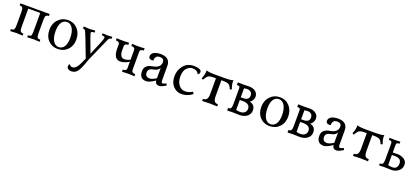

<svg xmlns="http://www.w3.org/2000/svg" viewBox="49 -1643 6659 3072"><g transform="rotate(20 3378.5 -107.5)"><path d="M548.8 0Q492.7 -4.4 443.4 -4.9Q393.6 -4.4 337.4 0V-34.2Q376.5 -34.2 388.4 -49.8Q400.4 -65.4 400.4 -126V-437H196.8V-126Q196.8 -71.3 209.7 -52.7Q222.7 -34.2 259.8 -34.2V0Q203.6 -4.9 154.3 -4.9Q104.5 -4.9 47.9 0V-34.2Q90.8 -34.2 101.3 -53.5Q111.8 -72.8 111.8 -126V-347.7Q111.8 -402.8 99.1 -420.7Q86.4 -438.5 49.8 -438.5V-472.7H547.4V-438.5Q512.7 -438.5 499 -421.4Q485.4 -404.3 485.4 -347.7V-126Q485.4 -66.4 498.3 -50.3Q511.2 -34.2 548.8 -34.2Z M862.8 -24.9Q922.4 -24.9 955.6 -76.9Q988.8 -128.9 988.8 -221.7Q988.8 -326.2 952.6 -387Q916.5 -447.8 856 -447.8Q796.4 -447.8 763.2 -396Q730 -344.2 730 -251Q730 -146 765.6 -85.4Q801.3 -24.9 862.8 -24.9ZM856 9.8Q757.8 9.8 693.8 -57.6Q629.9 -125 629.9 -234.4Q629.9 -342.8 696 -412.6Q762.2 -482.4 862.8 -482.4Q960.9 -482.4 1024.9 -412.6Q1088.9 -342.8 1088.9 -233.4Q1088.9 -125 1022.9 -57.6Q957 9.8 856 9.8Z M1186.5 270.5Q1114.3 269 1107.4 213.9Q1108.4 184.6 1127 169.9Q1142.6 203.6 1178.7 204.1Q1247.1 204.1 1305.7 64.5L1334.5 0Q1181.6 -407.2 1166 -422.9Q1150.4 -438.5 1127.9 -438.5V-472.7Q1194.3 -466.8 1223.6 -466.8Q1252 -466.8 1325.2 -472.7V-438.5Q1287.1 -438.5 1277.3 -432.6Q1267.6 -426.8 1267.6 -408.2Q1267.6 -394.5 1378.9 -98.6Q1502 -384.8 1502 -410.2Q1502 -427.7 1489.7 -433.1Q1477.5 -438.5 1449.2 -438.5V-472.7Q1493.2 -467.8 1533.2 -467.8Q1565.4 -467.8 1615.2 -472.7V-438.5Q1579.1 -438.5 1564.5 -409.2Q1536.1 -342.8 1382.8 1Q1333 154.8 1292.5 212.6Q1252 270.5 1186.5 270.5Z M2163.6 0Q2118.2 -4.4 2056.6 -4.4Q1994.6 -4.4 1951.7 0V-37.1Q2014.6 -37.1 2014.6 -82V-195.8Q1955.6 -151.4 1868.7 -144Q1753.9 -144 1752 -320.3V-394Q1750.5 -439 1688 -439V-476.1Q1730.5 -471.7 1792.5 -471.7Q1854.5 -471.7 1899.4 -476.1V-439Q1836.9 -439 1836.9 -394V-326.2Q1836.9 -201.7 1917 -201.7Q1958 -201.7 2014.6 -227.1V-394Q2014.6 -439 1951.7 -439V-476.1Q1994.6 -471.7 2056.6 -471.7Q2118.2 -471.7 2163.6 -476.1V-439Q2100.6 -439 2100.6 -394V-90.8Q2100.6 -61.5 2116.2 -49.3Q2131.8 -37.1 2163.6 -37.1Z M2403.3 -50.3Q2442.4 -50.3 2512.7 -93.8V-271.5Q2492.2 -219.2 2408.9 -205.8Q2325.7 -192.4 2325.7 -125.5Q2326.2 -50.3 2403.3 -50.3ZM2585 9.8Q2519 9.8 2514.6 -56.2Q2417 9.8 2365.2 9.8Q2248.5 9.8 2248.5 -120.6Q2248.5 -228.5 2381.1 -249.5Q2513.7 -270.5 2514.2 -367.7Q2514.2 -430.2 2442.4 -430.2Q2367.2 -430.2 2361.3 -352.5Q2361.3 -343.3 2362.3 -339.4Q2349.6 -337.4 2339.8 -337.4Q2281.7 -337.4 2280.3 -384.8Q2287.1 -474.6 2435.5 -479.5Q2601.6 -479.5 2601.6 -335.4V-98.6Q2601.6 -46.9 2625 -46.9Q2640.6 -47.4 2684.6 -68.4L2699.2 -38.6Q2624 9.8 2585 9.8Z M2962.4 9.8Q2881.8 9.8 2823 -52.5Q2764.2 -114.7 2764.2 -219.2Q2764.2 -326.2 2828.6 -404.3Q2893.1 -482.4 3004.4 -482.4Q3130.4 -479 3133.3 -425.3Q3133.3 -390.1 3102.5 -376.5Q3076.2 -438.5 2992.7 -438.5Q2946.8 -438.5 2900.4 -394.3Q2854 -350.1 2854 -243.7Q2854 -163.1 2896 -106.9Q2938 -50.8 3008.3 -50.8Q3073.2 -53.2 3129.4 -90.3L3148.4 -55.7Q3064.9 9.8 2962.4 9.8Z M3572.8 0Q3502 -3.9 3443.8 -3.9Q3394 -3.9 3316.9 0V-36.1Q3361.3 -36.1 3380.6 -62.5Q3399.9 -88.9 3399.9 -148.9V-416.5H3361.8Q3293 -416.5 3268.1 -397.7Q3243.2 -378.9 3211.4 -322.8L3185.5 -337.9Q3217.3 -408.7 3217.3 -484.9Q3244.1 -467.3 3379.9 -467.3H3525.9Q3650.9 -467.3 3674.3 -484.9L3673.3 -454.1Q3673.3 -399.9 3700.2 -337.9L3668.5 -323.7Q3648.4 -378.9 3622.1 -397.2Q3595.7 -415.5 3524.9 -416.5H3492.7V-148.9Q3492.7 -89.4 3509.8 -62.7Q3526.9 -36.1 3572.8 -36.1Z M3950.2 7.3Q3935.1 7.3 3895.3 5.6Q3855.5 3.9 3829.1 3.9Q3805.2 3.9 3744.6 7.3V-36.6Q3783.7 -36.6 3793.2 -55.7Q3802.7 -74.7 3803.7 -122.6V-388.7Q3803.7 -414.1 3795.4 -422.1Q3787.1 -430.2 3751.5 -430.2V-475.6Q3804.2 -472.7 3844.7 -472.7Q3868.2 -472.7 3902.1 -473.9Q3936 -475.1 3946.8 -475.1Q4011.2 -475.1 4053.7 -442.1Q4096.2 -409.2 4096.2 -356.4Q4096.2 -319.8 4075.4 -288.6Q4054.7 -257.3 4035.2 -249.5Q4131.3 -231 4131.3 -134.3Q4131.3 -72.3 4081.3 -32.5Q4031.2 7.3 3950.2 7.3ZM3946.8 -42Q3992.2 -42 4021.2 -65.7Q4050.3 -89.4 4050.3 -132.8Q4050.3 -221.2 3923.8 -221.2L3877 -220.2V-51.3Q3915 -42 3946.8 -42ZM3914.6 -266.1Q4016.6 -266.1 4016.6 -343.8Q4016.6 -381.8 3993.7 -403.6Q3970.7 -425.3 3928.2 -425.3Q3913.6 -425.3 3877 -420.4V-266.1Z M4470.2 -24.9Q4529.8 -24.9 4563 -76.9Q4596.2 -128.9 4596.2 -221.7Q4596.2 -326.2 4560.1 -387Q4523.9 -447.8 4463.4 -447.8Q4403.8 -447.8 4370.6 -396Q4337.4 -344.2 4337.4 -251Q4337.4 -146 4373 -85.4Q4408.7 -24.9 4470.2 -24.9ZM4463.4 9.8Q4365.2 9.8 4301.3 -57.6Q4237.3 -125 4237.3 -234.4Q4237.3 -342.8 4303.5 -412.6Q4369.6 -482.4 4470.2 -482.4Q4568.4 -482.4 4632.3 -412.6Q4696.3 -342.8 4696.3 -233.4Q4696.3 -125 4630.4 -57.6Q4564.5 9.8 4463.4 9.8Z M4978 7.3Q4962.9 7.3 4923.1 5.6Q4883.3 3.9 4856.9 3.9Q4833 3.9 4772.5 7.3V-36.6Q4811.5 -36.6 4821 -55.7Q4830.6 -74.7 4831.5 -122.6V-388.7Q4831.5 -414.1 4823.2 -422.1Q4814.9 -430.2 4779.3 -430.2V-475.6Q4832 -472.7 4872.6 -472.7Q4896 -472.7 4929.9 -473.9Q4963.9 -475.1 4974.6 -475.1Q5039.1 -475.1 5081.5 -442.1Q5124 -409.2 5124 -356.4Q5124 -319.8 5103.3 -288.6Q5082.5 -257.3 5063 -249.5Q5159.2 -231 5159.2 -134.3Q5159.2 -72.3 5109.1 -32.5Q5059.1 7.3 4978 7.3ZM4974.6 -42Q5020 -42 5049.1 -65.7Q5078.1 -89.4 5078.1 -132.8Q5078.1 -221.2 4951.7 -221.2L4904.8 -220.2V-51.3Q4942.9 -42 4974.6 -42ZM4942.4 -266.1Q5044.4 -266.1 5044.4 -343.8Q5044.4 -381.8 5021.5 -403.6Q4998.5 -425.3 4956.1 -425.3Q4941.4 -425.3 4904.8 -420.4V-266.1Z M5422.9 -50.3Q5461.9 -50.3 5532.2 -93.8V-271.5Q5511.7 -219.2 5428.5 -205.8Q5345.2 -192.4 5345.2 -125.5Q5345.7 -50.3 5422.9 -50.3ZM5604.5 9.8Q5538.6 9.8 5534.2 -56.2Q5436.5 9.8 5384.8 9.8Q5268.1 9.8 5268.1 -120.6Q5268.1 -228.5 5400.6 -249.5Q5533.2 -270.5 5533.7 -367.7Q5533.7 -430.2 5461.9 -430.2Q5386.7 -430.2 5380.9 -352.5Q5380.9 -343.3 5381.8 -339.4Q5369.1 -337.4 5359.4 -337.4Q5301.3 -337.4 5299.8 -384.8Q5306.6 -474.6 5455.1 -479.5Q5621.1 -479.5 5621.1 -335.4V-98.6Q5621.1 -46.9 5644.5 -46.9Q5660.2 -47.4 5704.1 -68.4L5718.8 -38.6Q5643.6 9.8 5604.5 9.8Z M6140.6 0Q6069.8 -3.9 6011.7 -3.9Q5961.9 -3.9 5884.8 0V-36.1Q5929.2 -36.1 5948.5 -62.5Q5967.8 -88.9 5967.8 -148.9V-416.5H5929.7Q5860.8 -416.5 5835.9 -397.7Q5811 -378.9 5779.3 -322.8L5753.4 -337.9Q5785.2 -408.7 5785.2 -484.9Q5812 -467.3 5947.8 -467.3H6093.8Q6218.8 -467.3 6242.2 -484.9L6241.2 -454.1Q6241.2 -399.9 6268.1 -337.9L6236.3 -323.7Q6216.3 -378.9 6189.9 -397.2Q6163.6 -415.5 6092.8 -416.5H6060.5V-148.9Q6060.5 -89.4 6077.6 -62.7Q6094.7 -36.1 6140.6 -36.1Z M6541 1.5Q6525.4 1.5 6483.4 -0.2Q6441.4 -2 6413.1 -2Q6388.7 -2 6329.1 1V-32.7Q6373.5 -32.7 6380.9 -55.7Q6390.6 -80.6 6391.1 -126.5V-389.6Q6391.1 -417.5 6381.3 -427.2Q6371.6 -437 6336.4 -437V-472.2Q6385.7 -469.2 6427.7 -469.2Q6469.7 -469.2 6519 -472.2V-437Q6483.9 -437 6474.1 -427.2Q6464.4 -417.5 6464.4 -389.6V-268.1Q6500 -270 6553.2 -270Q6606 -269 6656.5 -239Q6707 -209 6708 -143.6Q6708 -80.1 6656.7 -39.3Q6605.5 1.5 6541 1.5ZM6537.6 -43.5Q6626.5 -43.5 6626.5 -142.1Q6625 -227.1 6513.2 -227.1Q6491.7 -227.1 6464.4 -225.6V-54.2Q6503.4 -43.5 6537.6 -43.5Z"/></g></svg>

Font: Kelvinch
Style: Regular
Weight: 400
Designer: Paul James MIller
Foundry: High-Logic / Made with FontCreator
Version: Version 3.30 September 23, 2016